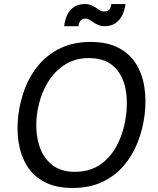

<svg xmlns="http://www.w3.org/2000/svg" viewBox="-20 -921 784 952"><path d="M340 11Q258 11 202 -18Q146 -47 114.5 -97.5Q83 -148 72.5 -213.5Q62 -279 71 -351Q80 -423 106 -488.5Q132 -554 176.5 -604.5Q221 -655 284 -684Q347 -713 429 -713Q512 -713 567.5 -684Q623 -655 654.5 -604.5Q686 -554 696 -488.5Q706 -423 697 -351Q688 -279 662 -213.5Q636 -148 592 -97.5Q548 -47 485.5 -18Q423 11 340 11ZM350 -69Q427 -69 480 -107Q533 -145 564.5 -209.5Q596 -274 605 -351Q615 -429 599.5 -493Q584 -557 540 -595Q496 -633 419 -633Q348 -633 293.5 -595Q239 -557 206 -493Q173 -429 163 -351Q154 -274 171.5 -209.5Q189 -145 234 -107Q279 -69 350 -69ZM405 -829Q388 -829 379.5 -819Q371 -809 369 -791H298Q305 -846 331.5 -873.5Q358 -901 401 -901Q423 -901 439.5 -892Q456 -883 470 -873.5Q484 -864 495 -864Q515 -864 522.5 -874Q530 -884 532 -901H602Q596 -850 569 -820.5Q542 -791 499 -791Q483 -791 469 -796.5Q455 -802 443.5 -810Q432 -818 422.5 -823.5Q413 -829 405 -829Z"/></svg>

Font: Inclusive Sans
Style: Italic
Weight: 400
Italic angle: -7°
Designer: Olivia King
Foundry: Olivia King
Version: Version 2.004